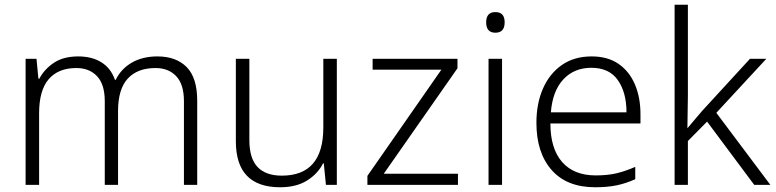

<svg xmlns="http://www.w3.org/2000/svg" viewBox="-20 -780 3272 810"><path d="M644 -542Q723 -542 767.5 -497Q812 -452 812 -355V0H756V-353Q756 -424 723.5 -458.5Q691 -493 636 -493Q560 -493 519 -448.5Q478 -404 478 -311V0H422V-353Q422 -424 389.5 -458.5Q357 -493 302 -493Q226 -493 185.5 -446Q145 -399 145 -302V0H88V-532H134L142 -448H146Q166 -487 206.5 -514.5Q247 -542 310 -542Q368 -542 408 -517Q448 -492 465 -443H468Q491 -490 536.5 -516Q582 -542 644 -542Z M1401 -532V0H1355L1346 -91H1343Q1321 -47 1275.5 -18.5Q1230 10 1162 10Q975 10 975 -184V-532H1032V-189Q1032 -112 1066.5 -75.5Q1101 -39 1169 -39Q1344 -39 1344 -242V-532Z M1912 0H1530V-38L1842 -486H1552V-532H1910V-492L1599 -47H1912Z M2070 -729Q2109 -729 2109 -686Q2109 -642 2070 -642Q2031 -642 2031 -686Q2031 -729 2070 -729ZM2098 -532V0H2041V-532Z M2476 -542Q2544 -542 2589.5 -510.5Q2635 -479 2658.5 -424Q2682 -369 2682 -298V-259H2302Q2302 -153 2351.5 -96.5Q2401 -40 2493 -40Q2542 -40 2579 -48.5Q2616 -57 2660 -76V-24Q2620 -6 2581 2Q2542 10 2491 10Q2371 10 2307 -63Q2243 -136 2243 -262Q2243 -343 2270.5 -406Q2298 -469 2350 -505.5Q2402 -542 2476 -542ZM2475 -494Q2402 -494 2356.5 -445Q2311 -396 2304 -306H2623Q2623 -390 2586.5 -442Q2550 -494 2475 -494Z M2882 -374Q2882 -342 2881 -307.5Q2880 -273 2880 -240H2881Q2894 -255 2910.5 -275Q2927 -295 2942 -312L3144 -532H3213L3002 -304L3230 0H3162L2963 -267L2882 -185V0H2826V-760H2882Z"/></svg>

Font: Noto Sans Gurmukhi UI Light
Style: Regular
Weight: 300
Designer: Jelle Bosma - Monotype Design Team
Foundry: Monotype Imaging Inc.
Version: Version 2.004; ttfautohint (v1.8.4.7-5d5b)